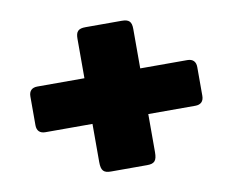

<svg xmlns="http://www.w3.org/2000/svg" viewBox="-61 -703 795 655"><g transform="rotate(-10 336.0 -375.0)"><path d="M273.4 -125H398.4C423.8 -125 432.6 -133.8 432.6 -164.1V-295.9H595.7C614.7 -295.9 625 -306.2 625 -325.2V-424.8C625 -443.8 614.7 -454.1 595.7 -454.1H432.6V-590.8C432.6 -616.2 423.8 -625 398.4 -625H273.4C248 -625 239.3 -616.2 239.3 -590.8V-454.1H76.2C57.1 -454.1 46.9 -443.8 46.9 -424.8V-325.2C46.9 -306.2 57.1 -295.9 76.2 -295.9H239.3V-164.1C239.3 -133.8 248 -125 273.4 -125Z"/></g></svg>

Font: Gyrotrope Black
Style: Regular
Weight: 900
Designer: David Moles
Version: Version 1.003;Glyphs 3.3.1 (3343)